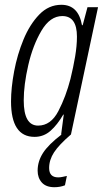

<svg xmlns="http://www.w3.org/2000/svg" viewBox="-20 -561 433 801"><path d="M79 -142Q79 -207 98 -289.5Q117 -372 153 -433Q189 -494 240 -494Q301 -494 301 -408Q301 -370 293.5 -325.5Q286 -281 274 -232Q255 -158 223.5 -97.5Q192 -37 139 -37Q79 -37 79 -142ZM237 0Q182 42 159.5 77Q137 112 137 151Q137 181 154.5 200.5Q172 220 207 220Q231 220 251 212L259 173Q250 175 240.5 177Q231 179 223 179Q185 179 185 140Q185 106 205.5 74.5Q226 43 276 0L389 -531H345L325 -456H322Q307 -541 236 -541Q183 -541 143.5 -500Q104 -459 78 -396Q52 -333 39 -263.5Q26 -194 26 -138Q26 10 124 10Q162 10 190.5 -15Q219 -40 244 -83H246L235 0Z"/></svg>

Font: Noto Sans Display Condensed Light
Style: Italic
Weight: 300
Width: 3
Designer: Monotype Design team
Foundry: Monotype Imaging Inc.
Version: 1.000